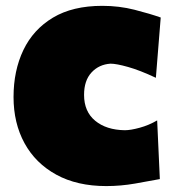

<svg xmlns="http://www.w3.org/2000/svg" viewBox="-20 -624 597 658"><path d="M344.2 13.7Q244.1 13.7 172.9 -25.4Q101.6 -64.5 64 -133.3Q26.4 -202.1 26.4 -291.5Q26.4 -381.8 60.1 -452.4Q93.8 -522.9 161.4 -563.5Q229 -604 330.6 -604Q388.2 -604 440.9 -590.6Q493.7 -577.1 530.8 -564L514.2 -357.4Q459 -383.3 418.9 -394.5Q378.9 -405.8 358.9 -405.8Q319.3 -403.3 293.7 -375.7Q268.1 -348.1 268.1 -298.8Q268.1 -241.7 306.2 -210.2Q344.2 -178.7 407.7 -177.7Q427.7 -177.7 459 -186.3Q490.2 -194.8 518.6 -211.4L527.8 -10.3Q492.2 -3.4 442.9 5.1Q393.6 13.7 344.2 13.7Z"/></svg>

Font: Pinar Black
Style: Regular
Weight: 900
Designer: Amin Abedi
Version: Version 3.000